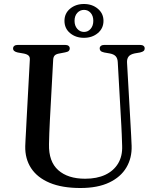

<svg xmlns="http://www.w3.org/2000/svg" viewBox="-20 -925 782 962"><path d="M588 -294.5 570 -614Q569 -632.5 560 -642.8Q551 -653 531 -657L502.5 -662Q489 -665 484.2 -670Q479.5 -675 479.5 -682.5Q479.5 -690.5 485.8 -695.2Q492 -700 503 -700H681Q693 -700 699 -695.2Q705 -690.5 705 -682.5Q705 -674.5 699.8 -669.8Q694.5 -665 681.5 -662L655 -657.5Q632 -652.5 623.8 -641Q615.5 -629.5 616.5 -611.5L634.5 -294Q636 -269 637.2 -244.8Q638.5 -220.5 639.5 -194.5Q641.5 -133.5 613.2 -85.8Q585 -38 527.2 -10.5Q469.5 17 383 17Q291 17 229 -9Q167 -35 136 -82.2Q105 -129.5 106.5 -193Q107 -206 108 -226.8Q109 -247.5 110.5 -271.8Q112 -296 113 -321L129.5 -626Q130.5 -640 122.5 -647Q114.5 -654 97.5 -657L69 -662Q45.5 -667 45.5 -682Q45.5 -690.5 51.8 -695.2Q58 -700 69.5 -700H306Q317.5 -700 323.5 -695.2Q329.5 -690.5 329.5 -682Q329.5 -674.5 324.5 -669.8Q319.5 -665 306 -662.5L277.5 -657Q262 -654.5 254.8 -647.8Q247.5 -641 246.5 -626.5L230 -323Q228 -286.5 227 -256.8Q226 -227 225.5 -202.5Q223.5 -115.5 271.8 -72.5Q320 -29.5 406.5 -29.5Q465.5 -29.5 507.5 -49.2Q549.5 -69 571.8 -106Q594 -143 592 -194.5Q591 -228.5 590 -251.8Q589 -275 588 -294.5ZM400.5 -735.5Q359.5 -735.5 331.2 -759Q303 -782.5 303 -820.5Q303 -858 331.2 -881.5Q359.5 -905 400.5 -905Q442 -905 470.2 -881.2Q498.5 -857.5 498.5 -820.5Q498.5 -783 470.2 -759.2Q442 -735.5 400.5 -735.5ZM401 -875.5Q381 -875.5 367.2 -860.5Q353.5 -845.5 353.5 -820.5Q353.5 -796 367.2 -780.5Q381 -765 401 -765Q421 -765 434.2 -780.5Q447.5 -796 447.5 -820.5Q447.5 -845.5 434.2 -860.5Q421 -875.5 401 -875.5Z"/></svg>

Font: Fraunces 17pt
Style: Regular
Weight: 400
Version: Version 1.000;[b76b70a41]